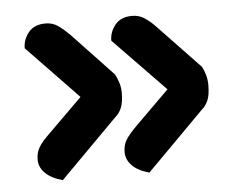

<svg xmlns="http://www.w3.org/2000/svg" viewBox="-38 -473 599 486"><g transform="rotate(-5 261.5 -229.5)"><path d="M256 -371Q256 -393 270.5 -411Q285 -429 314 -429Q332 -429 346.5 -419Q361 -409 374 -395L479 -285Q484 -276 487.5 -263.5Q491 -251 491 -238Q491 -213 485 -199Q479 -185 469 -177L323 -30Q294 -38 279.5 -53Q265 -68 265 -87Q265 -104 272.5 -117Q280 -130 302 -152L387 -236ZM36 -371Q36 -393 50.5 -411Q65 -429 94 -429Q112 -429 126 -419Q140 -409 154 -395L258 -285Q263 -276 267 -263.5Q271 -251 271 -238Q271 -213 265 -199Q259 -185 249 -177L103 -30Q74 -38 59 -53Q44 -68 44 -87Q44 -104 51.5 -117.5Q59 -131 81 -152L166 -236Z"/></g></svg>

Font: Baloo Thambi 2 SemiBold
Style: Regular
Weight: 600
Designer: Aadarsh Rajan and Ek Type
Foundry: Ek Type
Version: Version 1.640;hotconv 1.0.111;makeotfexe 2.5.65597; ttfautoh